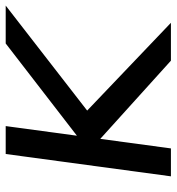

<svg xmlns="http://www.w3.org/2000/svg" viewBox="7 -627 620 674"><g transform="rotate(-90 317.0 -290.0)"><path d="M265.8 -294 634.4 -580H501.4L177.6 -330L211.4 -580H113.4L35 0H133L166.5 -248L441 0H574Z"/></g></svg>

Font: Charger
Style: ExBdIt
Weight: 400
Designer: Jasper
Foundry: Cannot Into Space Fonts
Version: Version 0.99